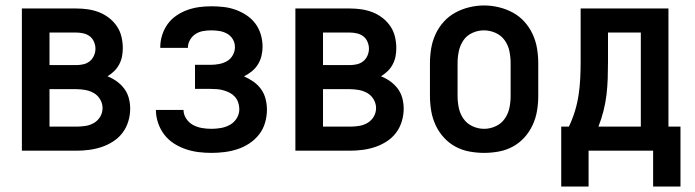

<svg xmlns="http://www.w3.org/2000/svg" viewBox="-20 -551 2540 702"><path d="M60 0V-520H259Q280 -520 301 -517Q322 -514 341.5 -506.5Q361 -499 378 -486Q395 -473 407 -455.5Q419 -438 424 -417Q429 -396 429 -375Q429 -359 426 -344Q423 -329 415.5 -315Q408 -301 397 -290.5Q386 -280 373 -272Q391 -265 407 -253.5Q423 -242 434.5 -226.5Q446 -211 451 -192Q456 -173 456 -154Q456 -130 449 -107Q442 -84 428 -65.5Q414 -47 394 -34Q374 -21 351.5 -13.5Q329 -6 305.5 -3Q282 0 259 0ZM259 -313Q272 -313 285 -316Q298 -319 308 -327Q318 -335 323.5 -347.5Q329 -360 329 -373Q329 -386 323.5 -398.5Q318 -411 308 -418.5Q298 -426 285 -429Q272 -432 259 -432H161V-313ZM259 -88Q275 -88 292 -90.5Q309 -93 323.5 -101.5Q338 -110 346.5 -124.5Q355 -139 355 -156Q355 -172 346.5 -187Q338 -202 323.5 -210.5Q309 -219 292 -222Q275 -225 259 -225H161V-88Z M753 8Q729 8 705 5Q681 2 658 -6Q635 -14 615 -27Q595 -40 580.5 -59Q566 -78 558 -101.5Q550 -125 550 -149Q550 -149 550 -149Q550 -149 550 -149H651Q651 -149 651 -149Q651 -149 651 -149Q651 -132 661 -117Q671 -102 686 -94Q701 -86 718 -83Q735 -80 753 -80Q770 -80 787.5 -83Q805 -86 820.5 -94.5Q836 -103 845.5 -118.5Q855 -134 855 -152Q855 -164 851 -176Q847 -188 839 -197Q831 -206 820.5 -211.5Q810 -217 798 -220.5Q786 -224 774 -225Q762 -226 750 -226H693V-314H750Q766 -314 781.5 -317Q797 -320 810 -327.5Q823 -335 831 -349Q839 -363 839 -379Q839 -394 831.5 -407Q824 -420 811 -427.5Q798 -435 783 -437.5Q768 -440 753 -440Q738 -440 723 -437.5Q708 -435 695.5 -427Q683 -419 675 -405.5Q667 -392 667 -377Q667 -377 667 -376.5Q667 -376 667 -376H566Q566 -377 566 -377.5Q566 -378 566 -379Q566 -401 573 -423Q580 -445 593 -463Q606 -481 625 -494Q644 -507 665 -514.5Q686 -522 708 -525Q730 -528 753 -528Q775 -528 797.5 -525.5Q820 -523 841 -515.5Q862 -508 881 -495.5Q900 -483 913.5 -465Q927 -447 933.5 -425Q940 -403 940 -380Q940 -363 936 -346.5Q932 -330 923 -315.5Q914 -301 900.5 -290Q887 -279 872 -272Q890 -264 906.5 -252.5Q923 -241 934.5 -225Q946 -209 951 -189.5Q956 -170 956 -150Q956 -126 949 -102Q942 -78 927 -59Q912 -40 891.5 -26.5Q871 -13 848 -5.5Q825 2 801 5Q777 8 753 8Z M1060 0V-520H1259Q1280 -520 1301 -517Q1322 -514 1341.5 -506.5Q1361 -499 1378 -486Q1395 -473 1407 -455.5Q1419 -438 1424 -417Q1429 -396 1429 -375Q1429 -359 1426 -344Q1423 -329 1415.5 -315Q1408 -301 1397 -290.5Q1386 -280 1373 -272Q1391 -265 1407 -253.5Q1423 -242 1434.5 -226.5Q1446 -211 1451 -192Q1456 -173 1456 -154Q1456 -130 1449 -107Q1442 -84 1428 -65.5Q1414 -47 1394 -34Q1374 -21 1351.5 -13.5Q1329 -6 1305.5 -3Q1282 0 1259 0ZM1259 -313Q1272 -313 1285 -316Q1298 -319 1308 -327Q1318 -335 1323.5 -347.5Q1329 -360 1329 -373Q1329 -386 1323.5 -398.5Q1318 -411 1308 -418.5Q1298 -426 1285 -429Q1272 -432 1259 -432H1161V-313ZM1259 -88Q1275 -88 1292 -90.5Q1309 -93 1323.5 -101.5Q1338 -110 1346.5 -124.5Q1355 -139 1355 -156Q1355 -172 1346.5 -187Q1338 -202 1323.5 -210.5Q1309 -219 1292 -222Q1275 -225 1259 -225H1161V-88Z M1750 8Q1723 8 1696 3Q1669 -2 1645 -15Q1621 -28 1602.5 -48.5Q1584 -69 1572.5 -94Q1561 -119 1556.5 -146Q1552 -173 1552 -200V-320Q1552 -347 1556.5 -374Q1561 -401 1572.5 -426Q1584 -451 1602.5 -471.5Q1621 -492 1645 -505Q1669 -518 1696 -524.5Q1723 -531 1750 -531Q1777 -531 1804 -524.5Q1831 -518 1855 -505Q1879 -492 1897.5 -471.5Q1916 -451 1927.5 -426Q1939 -401 1943.5 -374Q1948 -347 1948 -320V-200Q1948 -173 1943.5 -146Q1939 -119 1927.5 -94Q1916 -69 1897.5 -48.5Q1879 -28 1855 -15Q1831 -2 1804 3Q1777 8 1750 8ZM1750 -80Q1772 -80 1792.5 -89.5Q1813 -99 1825.5 -117Q1838 -135 1842.5 -156.5Q1847 -178 1847 -200V-320Q1847 -342 1842.5 -364Q1838 -386 1825 -404Q1812 -422 1791.5 -431Q1771 -440 1749 -440Q1727 -440 1706.5 -430.5Q1686 -421 1674 -403Q1662 -385 1657.5 -363.5Q1653 -342 1653 -320V-200Q1653 -178 1657.5 -156.5Q1662 -135 1674.5 -117Q1687 -99 1707.5 -89.5Q1728 -80 1750 -80Z M2368 131V0H2132V131H2032V-88H2060Q2073 -115 2082 -144.5Q2091 -174 2095.5 -204Q2100 -234 2101.5 -264.5Q2103 -295 2103 -325V-520H2424V-88H2468V131ZM2168 -88H2323V-432H2203V-325Q2203 -295 2202 -264.5Q2201 -234 2197.5 -204.5Q2194 -175 2186.5 -145.5Q2179 -116 2168 -88Z"/></svg>

Font: Zed Mono Semibold
Style: Regular
Weight: 600
Monospace: yes
Designer: Belleve Invis
Foundry: Belleve Invis
Version: Version 1.0.0; ttfautohint (v1.8.4)